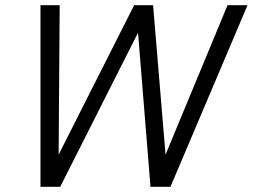

<svg xmlns="http://www.w3.org/2000/svg" viewBox="-20 -720 974 740"><path d="M136 0V-700H210L206 -124L497 -700H570L618 -124L857 -700H934L637 0H560L512 -594L212 0Z"/></svg>

Font: Red Hat Text VF
Style: Italic
Weight: 400
Italic angle: -12°
Designer: Pentagram, MCKL
Foundry: Pentagram, MCKL
Version: Version 1.023